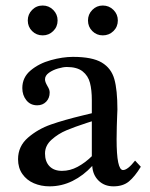

<svg xmlns="http://www.w3.org/2000/svg" viewBox="-20 -655 535 685"><path d="M218.3 -416Q205.6 -416 187 -410.6Q168.5 -405.3 154.5 -395.3Q140.6 -385.3 140.6 -372.1Q140.6 -366.7 142.6 -361.6Q144.5 -356.4 148.9 -348.6Q153.3 -341.3 155.3 -335.9Q157.2 -330.6 157.2 -324.7Q157.2 -305.2 144.8 -292.2Q132.3 -279.3 112.8 -279.3Q88.4 -279.3 74 -297.4Q59.6 -315.4 59.6 -340.8Q59.6 -378.9 89.4 -403.8Q119.1 -428.7 161.4 -440.4Q203.6 -452.1 240.2 -452.1Q309.1 -452.1 343 -431.9Q377 -411.6 387.9 -372.8Q398.9 -334 398.9 -264.2L397.9 -239.7Q397.5 -229 396.7 -204.1Q396 -179.2 396 -158.2Q396 -48.3 418.9 -48.3Q435.5 -48.3 461.9 -82L482.4 -60.1Q460.9 -24.9 439.9 -7.6Q418.9 9.8 384.8 9.8Q352.5 9.8 331.8 -10.5Q311 -30.8 309.1 -63Q277.8 -28.8 239 -9.5Q200.2 9.8 156.7 9.8Q126.5 9.8 100.8 -1.2Q75.2 -12.2 59.8 -34.2Q44.4 -56.2 44.4 -86.9Q44.4 -133.3 80.1 -164.1Q115.7 -194.8 162.1 -210.9Q208.5 -227.1 275.4 -243.2Q281.2 -244.1 307.6 -251V-297.4Q307.6 -334 301 -359.4Q294.4 -384.8 274.7 -400.4Q254.9 -416 218.3 -416ZM289.1 -216.3Q247.1 -202.6 217.3 -190.2Q187.5 -177.7 164.1 -156.7Q140.6 -135.7 140.6 -107.4Q140.6 -78.6 156.5 -62Q172.4 -45.4 201.2 -45.4Q230 -45.4 256.8 -59.8Q283.7 -74.2 307.6 -97.7V-222.2Q300.3 -219.7 289.1 -216.3ZM132.3 -528.8Q109.9 -528.8 94.5 -544.2Q79.1 -559.6 79.1 -582Q79.1 -604 94.5 -619.6Q109.9 -635.3 132.3 -635.3Q154.3 -635.3 169.9 -619.6Q185.5 -604 185.5 -582Q185.5 -559.6 169.9 -544.2Q154.3 -528.8 132.3 -528.8ZM346.7 -528.8Q324.7 -528.8 309.3 -544.2Q293.9 -559.6 293.9 -582Q293.9 -604 309.3 -619.6Q324.7 -635.3 346.7 -635.3Q369.1 -635.3 384.8 -619.6Q400.4 -604 400.4 -582Q400.4 -559.6 384.8 -544.2Q369.1 -528.8 346.7 -528.8Z"/></svg>

Font: Radley
Style: Regular
Weight: 400
Designer: Vernon Adams
Foundry: Vernon Adams
Version: Version 1.003; ttfautohint (v1.6)